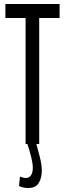

<svg xmlns="http://www.w3.org/2000/svg" viewBox="-20 -720 324 960"><path d="M80 163Q97 170 109 170Q125 170 134.5 157Q144 144 144 119Q144 97 136 65Q128 33 117 0H108V-630H7V-700H278V-630H176V0H162Q170 29 179.5 66.5Q189 104 189 134Q189 169 174 194.5Q159 220 121 220Q111 220 99 218Q87 216 75 210Z"/></svg>

Font: Georama ExtraCondensed
Style: Regular
Weight: 400
Width: 2
Designer: Jean-Baptiste Levee
Foundry: Production Type
Version: Version 1.000